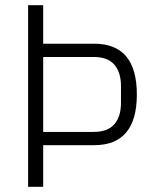

<svg xmlns="http://www.w3.org/2000/svg" viewBox="-20 -718 583 738"><path d="M88 0V-698H146V-550H342Q506 -550 506 -355Q506 -160 342 -160H146V0ZM146 -211H340Q394 -211 419.5 -240.5Q445 -270 445 -323V-387Q445 -440 419.5 -469.5Q394 -499 340 -499H146Z"/></svg>

Font: IBM Plex Sans Cond Light
Style: Regular
Weight: 300
Width: 3
Designer: Mike Abbink, Paul van der Laan, Pieter van Rosmalen
Foundry: Bold Monday
Version: Version 1.3